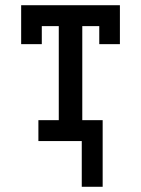

<svg xmlns="http://www.w3.org/2000/svg" viewBox="-20 -540 540 735"><path d="M293 175V0H127V-80H205V-440H140V-371H61V-520H439V-371H360V-440H295V-80H373V175Z"/></svg>

Font: Iosevka Curly Slab Medium
Style: Regular
Weight: 500
Monospace: yes
Designer: Belleve Invis
Foundry: Belleve Invis
Version: Version 22.1.2; ttfautohint (v1.8.4)